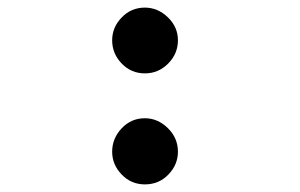

<svg xmlns="http://www.w3.org/2000/svg" viewBox="-20 -473 790 505"><path d="M361 -280Q325 -280 300 -306Q275 -332 275 -367Q275 -401 300 -427Q325 -453 361 -453Q395 -453 421.5 -427.5Q448 -402 448 -367Q448 -332 422.5 -306Q397 -280 361 -280ZM361 12Q325 12 300 -14Q275 -40 275 -74Q275 -109 300 -135.5Q325 -162 361 -162Q395 -162 421.5 -136Q448 -110 448 -74Q448 -40 423 -14Q398 12 361 12Z"/></svg>

Font: Inconsolata ExtraExpanded ExtraBold
Style: Regular
Weight: 800
Width: 8
Monospace: yes
Designer: Raph Levien, Cyreal, Brenton Simpson
Foundry: Raph Levien, Cyreal, Google
Version: Version 3.001; ttfautohint (v1.8.2.53-6de2)